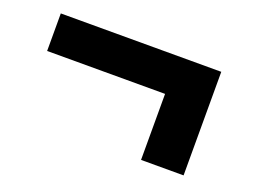

<svg xmlns="http://www.w3.org/2000/svg" viewBox="-66 -611 810 615"><g transform="rotate(20 339.5 -303.5)"><path d="M51 -352V-480H598V-127H453V-352Z"/></g></svg>

Font: M PLUS 1p ExtraBold
Style: Regular
Weight: 800
Version: Version 1.062